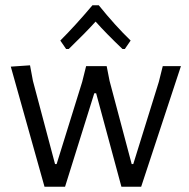

<svg xmlns="http://www.w3.org/2000/svg" viewBox="-20 -709 716 729"><path d="M331 -689C288.3 -638.3 247.7 -593.7 209 -555L231 -523H241C283.7 -564.3 317.7 -599 343 -627C369.7 -597 403.7 -562.3 445 -523H454L476 -555C436.7 -593 396.3 -637.7 355 -689ZM189 -86 105 -402 94 -461 21 -456 149 0H227L338 -355H345L441 0H516L667 -458H598L583 -398L486 -86H480L396 -402L385 -458H307L292 -398L195 -86Z"/></svg>

Font: Alegreya Sans
Style: Regular
Weight: 400
Designer: Juan Pablo del Peral
Foundry: Huerta Tipografica
Version: Version 1.000;PS 001.000;hotconv 1.0.70;makeotf.lib2.5.58329